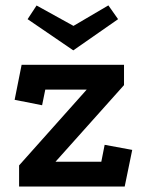

<svg xmlns="http://www.w3.org/2000/svg" viewBox="-20 -686 538 706"><path d="M50.2 0V-77.8L298.8 -356.5H146.5L134.8 -299L33.8 -319L59.5 -447.8H436V-373L184 -91.2H352.5L364.8 -153.5L466.2 -134.8L438.5 0ZM249.5 -500.8 81.5 -615.5 114.5 -665.8 250.2 -590.8 378.5 -666.2 414.2 -615.5Z"/></svg>

Font: Podkova VF Beta
Style: Regular
Weight: 400
Designer: Ilya Yudin
Foundry: Cyreal (www.cyreal.org)
Version: Version 2.100